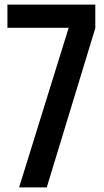

<svg xmlns="http://www.w3.org/2000/svg" viewBox="-20 -820 454 840"><path d="M63.5 0 280.5 -698.5H12.5V-800H397V-697L184.5 0Z"/></svg>

Font: Big Shoulders Text Thin
Style: Bold
Weight: 700
Version: Version 2.002